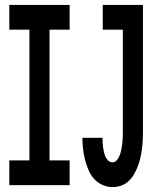

<svg xmlns="http://www.w3.org/2000/svg" viewBox="-20 -755 640 783"><path d="M18 0V-101H100V-634H18V-735H264V-634H182V-101H264V0ZM439 8Q417 8 396.5 -1.5Q376 -11 362 -27.5Q348 -44 339.5 -65Q331 -86 326 -106.5Q321 -127 318.5 -149Q316 -171 316 -193H398Q398 -183 398.5 -173.5Q399 -164 400.5 -154Q402 -144 404 -134.5Q406 -125 410 -116Q414 -107 421.5 -100Q429 -93 439 -93Q450 -93 457.5 -103Q465 -113 469 -124Q473 -135 475 -146Q477 -157 478.5 -168.5Q480 -180 480.5 -192Q481 -204 481 -215V-634H399V-735H563V-215Q563 -198 562 -180Q561 -162 558.5 -144.5Q556 -127 552 -109.5Q548 -92 541.5 -75.5Q535 -59 526 -43.5Q517 -28 504 -16Q491 -4 474 2Q457 8 439 8Z"/></svg>

Font: Iosevka Fixed Extended
Style: Bold
Weight: 700
Width: 7
Monospace: yes
Designer: Belleve Invis
Foundry: Belleve Invis
Version: Version 24.1.1; ttfautohint (v1.8.4)